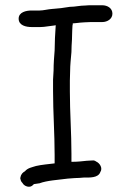

<svg xmlns="http://www.w3.org/2000/svg" viewBox="-20 -686 485 731"><path d="M51 -615C51 -589 79 -583 101 -583H133C141 -583 152 -584 164 -586L187 -589C189 -589 189 -590 192 -590V-587C190 -560 188 -522 188 -494C186 -468 184 -445 184 -418C183 -405 183 -394 182 -383V-340C182 -257 188 -178 188 -96V-64C165 -61 138 -59 117 -54C102 -49 86 -47 75 -34C68 -30 60 -24 58 -11C58 -11 56 -8 58 -4C59 2 61 6 65 10C70 19 79 25 91 25C100 25 105 19 109 15C114 14 122 13 129 12H130C159 1 201 -1 238 -6L265 -8C276 -8 287 -9 299 -10C321 -10 354 -8 362 -31C372 -46 360 -65 346 -71C342 -74 338 -76 330 -75L312 -74H311C293 -72 275 -70 257 -70H252V-101C252 -181 246 -258 246 -338V-379L247 -415C247 -439 250 -463 252 -488V-489C252 -504 253 -519 254 -535C254 -549 255 -560 255 -570C255 -576 256 -582 256 -589L257 -593V-597C260 -597 265 -598 269 -598C280 -599 292 -601 302 -601C310 -601 317 -602 325 -602H369C389 -602 408 -614 408 -634C408 -655 389 -666 369 -666H320C314 -666 309 -665 305 -665C284 -665 266 -660 247 -660H246C235 -658 223 -657 212 -655L201 -654C195 -653 187 -653 179 -652C163 -651 145 -646 131 -646H100C80 -646 51 -640 51 -615Z"/></svg>

Font: Scribbler
Style: Bd
Weight: 700
Designer: Mew Too
Foundry: Cannot Into Space Fonts
Version: Version 1.001